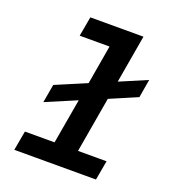

<svg xmlns="http://www.w3.org/2000/svg" viewBox="-136 -853 859 957"><g transform="rotate(20 293.5 -375.0)"><path d="M179.2 -750 160.6 -646H318.8L283.2 -439L120.6 -370.1L103.5 -272.9L266.1 -341.8L224.6 -103.5H67.4L48.8 0H481.9L500.5 -103.5H349.1L399.9 -397.9L544.9 -460L561.5 -557.1L417 -495.6L460.9 -750Z"/></g></svg>

Font: Roboto Mono SemiBold
Style: Italic
Weight: 600
Italic angle: -10°
Monospace: yes
Designer: Google
Version: Version 3.000